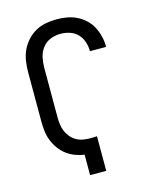

<svg xmlns="http://www.w3.org/2000/svg" viewBox="-112 -820 724 896"><g transform="rotate(-15 250.0 -371.5)"><path d="M211 0V-99Q188 -102 166 -110.5Q144 -119 125.5 -133Q107 -147 93 -166.5Q79 -186 70.5 -207.5Q62 -229 59 -252.5Q56 -276 56 -299V-540Q56 -566 60 -592.5Q64 -619 75 -643Q86 -667 104 -687Q122 -707 145 -720Q168 -733 194.5 -738Q221 -743 247 -743Q272 -743 296.5 -739Q321 -735 343.5 -724Q366 -713 384.5 -696Q403 -679 414.5 -657Q426 -635 432 -611Q438 -587 438 -562Q438 -561 438 -560.5Q438 -560 438 -559H360Q360 -559 360 -559.5Q360 -560 360 -561Q360 -583 352.5 -605Q345 -627 329.5 -643Q314 -659 292 -666Q270 -673 247 -673Q222 -673 198.5 -663.5Q175 -654 160 -634Q145 -614 139.5 -589.5Q134 -565 134 -540V-299Q134 -282 136.5 -264.5Q139 -247 145.5 -231.5Q152 -216 163.5 -202.5Q175 -189 190 -180.5Q205 -172 222 -169Q239 -166 257 -166Q265 -166 273 -166.5Q281 -167 289 -167V0Z"/></g></svg>

Font: Zed Mono
Style: Regular
Weight: 400
Monospace: yes
Designer: Belleve Invis
Foundry: Belleve Invis
Version: Version 1.0.0; ttfautohint (v1.8.4)